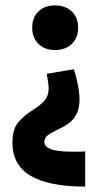

<svg xmlns="http://www.w3.org/2000/svg" viewBox="-20 -491 405 710"><path d="M269 -389Q269 -351 245.5 -328.5Q222 -306 183 -306Q145 -306 122 -329Q99 -352 99 -389Q99 -426 122 -448.5Q145 -471 183 -471Q222 -471 245.5 -448.5Q269 -426 269 -389ZM274 -122Q274 -89 262 -67.5Q250 -46 233 -34Q216 -22 190 -10Q166 2 155 10.5Q144 19 144 34Q144 51 168 60.5Q192 70 251 70Q279 70 295 69V199Q162 199 94 159.5Q26 120 26 37Q26 -11 45.5 -36Q65 -61 101 -84Q131 -103 145.5 -120Q160 -137 160 -166Q160 -178 153 -218L253 -235Q274 -170 274 -122Z"/></svg>

Font: Ysabeau Ultrabold
Style: Regular
Weight: 800
Designer: Christian Thalmann (Catharsis Fonts)
Version: Version 0.003